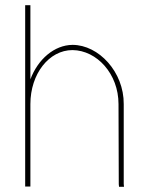

<svg xmlns="http://www.w3.org/2000/svg" viewBox="-20 -725 563 736"><path d="M454.3 -20 455.3 -9H436.3L435.3 -19L434.3 -326C434.3 -442 351.3 -532 258 -533C167.9 -533 96.5 -442 96.5 -326V-316V-20V-10H76.5V-20V-316V-326V-695V-705H96.5V-695V-420.9C125.5 -498.1 188.1 -552.3 258 -553C358.3 -553 455.3 -449 454.3 -326Z"/></svg>

Font: Nordica Plus
Style: NordicaClassicUltraLightCond
Weight: 300
Version: Version 1.01